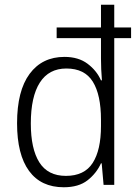

<svg xmlns="http://www.w3.org/2000/svg" viewBox="-20 -780 584 810"><path d="M249 10Q153 10 102.5 -59Q52 -128 52 -260Q52 -397 105 -468.5Q158 -540 252 -540Q311 -540 349.5 -511Q388 -482 406 -441H410Q406 -489 406 -533V-619H219V-664H406V-760H462V-664H533V-619H462V0H417L409 -91H406Q387 -49 349.5 -19.5Q312 10 249 10ZM258 -38Q336 -38 371 -92.5Q406 -147 406 -248V-275Q406 -380 371.5 -435.5Q337 -491 260 -491Q186 -491 148 -431.5Q110 -372 110 -259Q110 -152 146 -95Q182 -38 258 -38Z"/></svg>

Font: Noto Sans Khmer UI SemiCondensed Light
Style: Regular
Weight: 300
Width: 4
Designer: Danh Hong and the Monotype Design Team
Foundry: Monotype Imaging Inc.
Version: Version 2.002; ttfautohint (v1.8.4.7-5d5b)